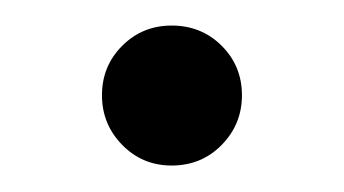

<svg xmlns="http://www.w3.org/2000/svg" viewBox="-20 -506 265 148"><path d="M58.6 -432.6Q58.6 -455.1 74.2 -470.7Q89.8 -486.3 112.3 -486.3Q135.3 -486.3 150.9 -470.7Q166.5 -455.1 166.5 -432.6Q166.5 -410.2 150.9 -394.3Q135.3 -378.4 112.3 -378.4Q89.8 -378.4 74.2 -394.3Q58.6 -410.2 58.6 -432.6Z"/></svg>

Font: Anta
Style: Regular
Weight: 400
Designer: Sergej Lebedev
Foundry: Sergej Lebedev
Version: Version 1.000; ttfautohint (v1.8.4.7-5d5b)